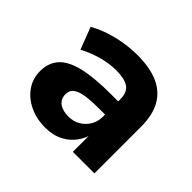

<svg xmlns="http://www.w3.org/2000/svg" viewBox="-123 -677 856 856"><g transform="rotate(45 305.0 -249.0)"><path d="M244 11Q188 11 144 -10.5Q100 -32 75 -68.5Q50 -105 50 -151Q50 -204 80.5 -237.5Q111 -271 176.5 -286.5Q242 -302 348 -302H411V-219H354Q315 -219 286.5 -216Q258 -213 239.5 -206Q221 -199 212 -187.5Q203 -176 203 -158Q203 -129 224.5 -113Q246 -97 283 -97Q313 -97 337.5 -111Q362 -125 377 -149.5Q392 -174 392 -205V-314Q392 -359 366.5 -376.5Q341 -394 287 -394Q248 -394 203 -382.5Q158 -371 110 -346L70 -450Q103 -469 142 -482Q181 -495 223.5 -502Q266 -509 308 -509Q384 -509 436.5 -486.5Q489 -464 516.5 -416.5Q544 -369 544 -293V0H408V-99Q396 -66 373.5 -41.5Q351 -17 319 -3Q287 11 244 11Z"/></g></svg>

Font: Nunito Sans 9pt ExtraBold
Style: Regular
Weight: 800
Version: Version 3.101;gftools[0.9.27]